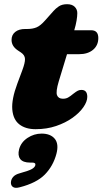

<svg xmlns="http://www.w3.org/2000/svg" viewBox="-20 -602 488 914"><path d="M80 -352 65 -362Q35 -382 35 -412Q35 -436 52.5 -450Q70 -464 100 -464H109Q135.5 -464 154 -471.8Q172.5 -479.5 194 -504L235 -550Q245 -561.5 260.2 -571.8Q275.5 -582 299.5 -582Q323 -582 335.5 -569.8Q348 -557.5 348 -539.5Q348 -525 344.5 -504Q341 -483 333.5 -458H414Q448 -458 448 -421Q448 -386 423 -365Q398 -344 356 -344H299L259.5 -214Q245 -165.5 251.5 -148.8Q258 -132 279.5 -132Q294 -132 304.2 -137.8Q314.5 -143.5 329.5 -156Q343 -166.5 350.5 -170.2Q358 -174 367.5 -174Q395.5 -174 395.5 -141Q395.5 -118.5 377 -91.8Q358.5 -65 325.2 -41.2Q292 -17.5 247.2 -2.2Q202.5 13 149.5 13Q101.5 13 72 -10Q42.5 -33 38.5 -81Q34.5 -129 62.5 -204L86 -267Q99.5 -303 99 -321.2Q98.5 -339.5 80 -352ZM123.5 172Q89 172 76.2 154.8Q63.5 137.5 71 108.5Q80 75 111 54.5Q142 34 178 34Q220.5 34 240.8 58.8Q261 83.5 248.5 130.5Q233 188.5 193.5 228.8Q154 269 74 289.5Q52 295.5 41.5 288Q31 280.5 32 265.5Q33 251 43 239.8Q53 228.5 73.5 223Q118.5 210.5 132 202.5Q145.5 194.5 148 185Q151.5 172 133.5 172Z"/></svg>

Font: Fraunces 9pt S100 Black
Style: Italic
Weight: 900
Italic angle: -16°
Version: Version 1.000; ttfautohint (v1.8.3)